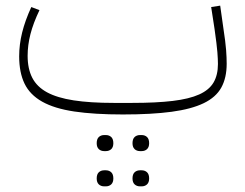

<svg xmlns="http://www.w3.org/2000/svg" viewBox="-20 -394 869 681"><path d="M416 12Q314 12 243.5 1.5Q173 -9 129.5 -33.5Q86 -58 67 -97.5Q48 -137 48 -194Q48 -236 58.5 -278.5Q69 -321 91 -369L120 -358Q98 -312 88 -273Q78 -234 78 -196Q78 -150 94.5 -118Q111 -86 147 -66.5Q183 -47 241.5 -38Q300 -29 384 -29H448Q534 -29 592.5 -36Q651 -43 686.5 -59Q722 -75 737.5 -101.5Q753 -128 753 -167Q753 -183 751 -209Q749 -235 741 -291L729 -369L761 -374L772 -296Q776 -269 778.5 -250Q781 -231 782 -216.5Q783 -202 783.5 -190.5Q784 -179 784 -168Q784 -118 765 -83.5Q746 -49 702.5 -28Q659 -7 588.5 2.5Q518 12 416 12ZM477 267Q465 267 457.5 260Q450 253 450 239Q450 224 457.5 217Q465 210 477 210H482Q494 210 501.5 217Q509 224 509 239Q509 253 501.5 260Q494 267 482 267ZM477 142Q465 142 457.5 135Q450 128 450 114Q450 99 457.5 92Q465 85 477 85H482Q494 85 501.5 92Q509 99 509 114Q509 128 501.5 135Q494 142 482 142ZM350 267Q338 267 330.5 260Q323 253 323 239Q323 224 330.5 217Q338 210 350 210H355Q367 210 374.5 217Q382 224 382 239Q382 253 374.5 260Q367 267 355 267ZM350 142Q338 142 330.5 135Q323 128 323 114Q323 99 330.5 92Q338 85 350 85H355Q367 85 374.5 92Q382 99 382 114Q382 128 374.5 135Q367 142 355 142Z"/></svg>

Font: IBM Plex Sans Arabic ExtLt
Style: Regular
Weight: 200
Designer: Mike Abbink, Paul van der Laan, Pieter van Rosmalen, Wael Morcos, Khajak Apelian
Foundry: Bold Monday
Version: Version 1.2